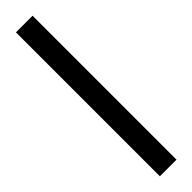

<svg xmlns="http://www.w3.org/2000/svg" viewBox="25 -126 449 449"><g transform="rotate(45 250.0 98.5)"><path d="M12 126H488V71H12Z"/></g></svg>

Font: Giro Sans Regular
Style: Regular
Weight: 400
Designer: Paul D. Hunt
Foundry: Adobe Systems Incorporated
Version: Version 1.000;PS 1.0;hotconv 1.0.88;makeotf.lib2.5.647800